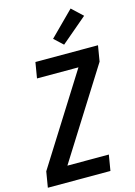

<svg xmlns="http://www.w3.org/2000/svg" viewBox="-143 -1059 793 1132"><g transform="rotate(-15 253.0 -493.0)"><path d="M385 0H3L19 -96L361 -639H108L124 -735H506L490 -639L148 -96H401ZM314 -790 260 -840 406 -986 472 -924Z"/></g></svg>

Font: Iosevka Custom
Style: Bold Italic
Weight: 700
Italic angle: -9°
Designer: Belleve Invis
Foundry: Belleve Invis
Version: Version 30.3.1; ttfautohint (v1.8.3)